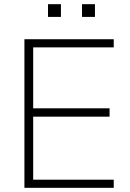

<svg xmlns="http://www.w3.org/2000/svg" viewBox="-20 -900 622 920"><path d="M97 0V-712H525V-673H139V-381H505V-341H139V-39H525V0ZM373 -880H435V-819H373ZM210 -880H272V-819H210Z"/></svg>

Font: Muli ExtraLight
Style: Regular
Weight: 250
Designer: Vernon Adams
Foundry: Vernon Adams
Version: Version 2.100; ttfautohint (v1.8.1.43-b0c9)